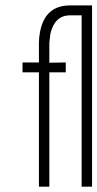

<svg xmlns="http://www.w3.org/2000/svg" viewBox="-20 -700 365 720"><path d="M64.5 -428.7H126V0H165V-428.7H226.6V-465.8L165 -464.8V-539.1Q165 -539.1 168.9 -573.2Q184.6 -640.6 240.2 -642.6H286.1V0H325.2V-679.7H242.2Q148.4 -679.7 129.9 -579.1Q126 -559.6 126 -539.1V-465.8H64.5Z"/></svg>

Font: Post No Bills Colombo
Style: Light
Weight: 400
Designer: Kosala Senevirathne, Siva Puranthara, Lasantha Premarathna, Tharique Azeez
Foundry: Mooniak
Version: Version 1.220 ; ttfautohint (v1.5)